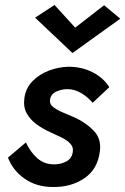

<svg xmlns="http://www.w3.org/2000/svg" viewBox="-20 -738 503 771"><path d="M282 -627 398 -717 463 -663 271 -525 121 -667 199 -718ZM84 -166Q102 -127 130 -102.5Q158 -78 197 -78Q224 -78 246 -89.5Q268 -101 272 -126Q276 -147 261.5 -162Q247 -177 224 -187.5Q201 -198 180 -208Q151 -221 126 -239.5Q101 -258 87 -283.5Q73 -309 78 -345Q84 -385 111 -412.5Q138 -440 176.5 -454.5Q215 -469 255 -470Q309 -470 352.5 -447.5Q396 -425 419 -388L352 -325Q333 -348 306.5 -364Q280 -380 251 -380Q227 -380 205.5 -370Q184 -360 181 -338Q178 -320 194.5 -307.5Q211 -295 234.5 -285.5Q258 -276 278 -267Q323 -247 355.5 -214Q388 -181 381 -130Q372 -58 318.5 -22Q265 14 193 13Q127 13 79.5 -20Q32 -53 12 -105Z"/></svg>

Font: Jost* Medium
Style: Italic
Weight: 500
Italic angle: -10°
Version: Version 3.7